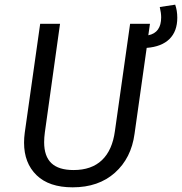

<svg xmlns="http://www.w3.org/2000/svg" viewBox="-20 -790 779 822"><path d="M608 -585 556 -217Q542 -113 472 -50.5Q402 12 291 12Q190 12 136.5 -40Q83 -92 83 -179Q83 -200 86 -222L152 -688H237L172 -223Q169 -201 169 -181Q169 -121 200 -91.5Q231 -62 295 -62Q372 -62 416.5 -104.5Q461 -147 472 -229L537 -688H622L615 -639Q670 -650 670 -716Q670 -734 664 -760L730 -770Q739 -745 739 -714Q739 -656 705.5 -623Q672 -590 608 -585Z"/></svg>

Font: Fira Sans Book
Style: Italic
Weight: 350
Italic angle: -8°
Designer: bBox Type GmbH & Carrois Corporate GbR & Edenspiekermann AG
Foundry: bBox Type GmbH & Carrois Corporate GbR & Edenspiekermann AG
Version: Version 4.301